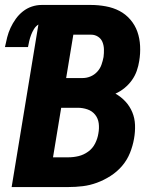

<svg xmlns="http://www.w3.org/2000/svg" viewBox="-26 -755 646 775"><path d="M21 0 129 -656Q118 -649 111 -637.5Q104 -626 99.5 -614Q95 -602 92 -589.5Q89 -577 87 -565H-6Q-2 -585 3 -604.5Q8 -624 16.5 -642.5Q25 -661 37.5 -678.5Q50 -696 66.5 -709Q83 -722 102.5 -728.5Q122 -735 142 -735H341Q371 -735 401 -729.5Q431 -724 456 -711Q481 -698 500 -676Q519 -654 528.5 -627Q538 -600 539.5 -569.5Q541 -539 536 -509Q533 -489 526 -469Q519 -449 506.5 -431.5Q494 -414 477 -400Q460 -386 440 -377Q463 -364 480.5 -345Q498 -326 508 -302Q518 -278 519 -250.5Q520 -223 515 -195Q510 -166 498.5 -137.5Q487 -109 467 -85.5Q447 -62 420.5 -45Q394 -28 365.5 -17.5Q337 -7 308 -3.5Q279 0 250 0ZM241 -440H308Q324 -440 339.5 -446.5Q355 -453 366.5 -465.5Q378 -478 383.5 -493.5Q389 -509 392 -525Q394 -541 393.5 -556.5Q393 -572 387.5 -585.5Q382 -599 369.5 -607Q357 -615 342 -615H270ZM188 -120H250Q271 -120 291.5 -125Q312 -130 330 -143Q348 -156 358 -176Q368 -196 371 -216Q375 -237 372.5 -257Q370 -277 358 -292Q346 -307 327 -313.5Q308 -320 288 -320H221Z"/></svg>

Font: Iosevka Aile Heavy Oblique
Style: Regular
Weight: 900
Italic angle: -9°
Designer: Belleve Invis
Foundry: Belleve Invis
Version: Version 31.1.0; ttfautohint (v1.8.4)